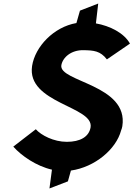

<svg xmlns="http://www.w3.org/2000/svg" viewBox="-20 -957 753 1083"><path d="M55 -130C101 -78 185 -20 273 0L259 106L363 66L380 5C515 -14 635 -115 663 -221C666 -229 669 -237 670 -245C707 -480 311 -495 326 -589C334 -634 382 -675 450 -674C509 -673 546 -670 583 -622L713 -711C680 -771 600 -811 521 -825L534 -937L431 -897L411 -827C283 -805 178 -694 161 -585C129 -374 510 -358 491 -239C482 -185 432 -157 357 -157C283 -157 212 -194 182 -228Z"/></svg>

Font: Rabbid Highway Sign IV
Style: BdObl
Weight: 400
Foundry: Cannot Into Space Fonts
Version: Version 0.277